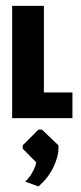

<svg xmlns="http://www.w3.org/2000/svg" viewBox="-20 -411 281 668"><path d="M113.7 237.7Q147.7 208.3 165.5 171.3Q183.3 134.3 183.3 106.3V94.7L126.3 40H113.7L59 94.7V106.3L106 153.7Q103 169 95.3 183.7Q87.7 198.3 80.8 206.7Q74 215 67.7 220.7ZM22.3 0H232V-89.3H132.7V-390.7H22.3Z"/></svg>

Font: Jomhuria
Style: Regular
Weight: 400
Designer: Arabic design by Kourosh Beigpour, Latin design by Eben Sorkin, engineering by Lasse Fister and Khaled Hosney
Version: Version 1.0000